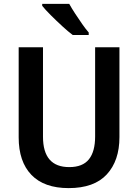

<svg xmlns="http://www.w3.org/2000/svg" viewBox="-20 -957 710 987"><path d="M594 -252Q594 -131 529 -60.5Q464 10 333 10Q207 10 141.5 -58Q76 -126 76 -251V-714H201V-254Q201 -98 336 -98Q405 -98 437 -138Q469 -178 469 -255V-714H594ZM336 -937Q348 -915 366 -887.5Q384 -860 402.5 -833.5Q421 -807 436 -790V-777H354Q331 -794 300 -822.5Q269 -851 240.5 -879.5Q212 -908 197 -927V-937Z"/></svg>

Font: Noto Sans Georgian SemiCondensed SemiBold
Style: Regular
Weight: 600
Width: 4
Designer: Monotype Design Team, Akaki Razmadze
Foundry: Google LLC
Version: Version 2.005; ttfautohint (v1.8.4.7-5d5b)